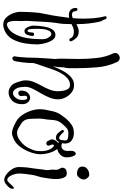

<svg xmlns="http://www.w3.org/2000/svg" viewBox="193 -879 759 1185"><g transform="rotate(90 572.5 -286.5)"><path d="M133 73Q106 73 88.5 55Q71 37 62 12.5Q53 -12 53 -33Q53 -56 54 -73Q55 -90 56 -114Q58 -150 67 -190.5Q76 -231 80 -262L90 -334Q86 -333 81 -332.5Q76 -332 71 -332Q53 -332 41 -343Q29 -354 29 -375Q29 -385 38 -385Q48 -385 48 -374H49Q49 -351 71 -351Q79 -351 92 -356Q95 -389 95 -423Q95 -456 92 -489Q89 -522 81 -553Q81 -554 80.5 -555Q80 -556 80 -557Q80 -565 89 -565Q96 -565 99 -557Q101 -547 106.5 -539Q112 -531 114 -521Q121 -490 125 -453.5Q129 -417 129 -379Q140 -384 151 -388.5Q162 -393 174 -393Q199 -393 213 -379Q227 -365 234 -348Q235 -347 235 -344Q235 -335 225 -335Q219 -335 216 -342Q212 -353 201 -358Q190 -363 175 -363Q162 -363 151 -358.5Q140 -354 129 -349Q129 -324 127.5 -300Q126 -276 122 -256Q117 -225 115 -186Q113 -147 111 -112Q110 -99 109.5 -88.5Q109 -78 109 -67Q109 -60 109.5 -52Q110 -44 110 -35Q110 -29 109.5 -20.5Q109 -12 109 -2Q109 17 113.5 33.5Q118 50 131 50Q137 50 144 47Q173 34 190 1.5Q207 -31 214 -69Q221 -107 221 -136Q221 -145 221.5 -153Q222 -161 222 -168Q222 -180 219 -191Q216 -202 206 -214Q202 -220 199 -221.5Q196 -223 194 -224Q178 -224 170.5 -211Q163 -198 160.5 -179Q158 -160 158 -142Q158 -124 158 -115Q158 -106 160 -91.5Q162 -77 171 -77Q177 -77 179 -90Q181 -103 181 -108Q181 -117 191 -117Q201 -117 202 -108Q202 -95 195.5 -76.5Q189 -58 171 -58Q161 -58 153.5 -68Q146 -78 142 -91.5Q138 -105 138 -115Q138 -127 140 -148.5Q142 -170 147 -193Q152 -216 163.5 -232.5Q175 -249 195 -249Q212 -249 223 -236Q234 -223 241 -203.5Q248 -184 251 -165.5Q254 -147 254 -136Q254 -101 247.5 -60.5Q241 -20 223 14Q205 48 170 64Q149 73 133 73Z M551 40Q531 40 513.5 27Q496 14 488 -12Q484 -26 480 -38Q476 -50 476 -65Q476 -91 486 -115.5Q496 -140 509.5 -164Q523 -188 533 -213Q543 -238 543 -265Q543 -280 540 -297.5Q537 -315 529 -327Q521 -339 505 -339Q481 -339 463.5 -323.5Q446 -308 432.5 -284.5Q419 -261 410 -236Q401 -211 395 -192Q389 -174 382.5 -155.5Q376 -137 370 -118Q369 -113 369 -108Q369 -103 369 -99Q369 -95 368 -79Q367 -63 364.5 -43Q362 -23 359 -7Q356 9 351 12Q344 17 340 17Q331 17 327 3Q330 -9 332 -29.5Q334 -50 335 -69.5Q336 -89 336 -97Q336 -134 338.5 -166.5Q341 -199 343 -233Q344 -236 344 -239Q344 -242 344 -244Q344 -253 343 -261.5Q342 -270 342 -280L343 -338Q343 -352 343.5 -365.5Q344 -379 344 -393Q344 -447 338 -503Q332 -559 310 -605Q307 -613 307 -618Q307 -630 316.5 -638Q326 -646 337 -646Q355 -646 363 -629Q390 -571 395.5 -505Q401 -439 401 -375V-338Q401 -322 398 -310.5Q395 -299 395 -285Q395 -271 393 -258.5Q391 -246 389 -233Q400 -262 416 -292.5Q432 -323 454 -343.5Q476 -364 505 -364Q531 -364 550.5 -349Q570 -334 581.5 -311Q593 -288 593 -265Q593 -238 581.5 -210.5Q570 -183 554.5 -157Q539 -131 527.5 -107.5Q516 -84 516 -65Q516 -23 528 -5Q540 13 554 13Q570 13 583.5 -3.5Q597 -20 597 -45Q597 -56 594.5 -65.5Q592 -75 583 -75Q571 -75 571 -59Q571 -53 572 -47.5Q573 -42 573 -37Q573 -29 567.5 -24.5Q562 -20 556 -20Q549 -20 544 -24.5Q539 -29 539 -36Q539 -65 553 -79Q567 -93 583 -93Q598 -93 610.5 -80.5Q623 -68 623 -44Q623 -3 600.5 18.5Q578 40 551 40Z M800 19Q781 18 756 6.5Q731 -5 717 -15Q690 -36 672 -76Q654 -116 654 -153Q654 -172 657.5 -189Q661 -206 665 -224Q670 -253 683.5 -275Q697 -297 716 -319Q734 -339 753.5 -351Q773 -363 802 -363Q827 -363 846.5 -349.5Q866 -336 866 -307Q866 -299 862.5 -285.5Q859 -272 851 -262Q843 -252 831 -252Q814 -252 802.5 -264Q791 -276 783 -289Q782 -291 782 -294Q782 -299 787.5 -301Q793 -303 797 -298Q800 -293 812 -282.5Q824 -272 831 -272Q842 -272 844 -286Q846 -300 847 -307Q847 -324 831.5 -326.5Q816 -329 802 -329Q782 -329 770 -318Q758 -307 746 -293Q729 -273 724.5 -256Q720 -239 719.5 -220Q719 -201 714 -176Q713 -169 712.5 -162Q712 -155 712 -147Q712 -118 714 -88Q716 -58 738 -41Q749 -34 767.5 -23Q786 -12 799 -12Q826 -12 852 -33.5Q878 -55 890 -77Q901 -98 907 -115.5Q913 -133 913 -158Q913 -195 900 -217.5Q887 -240 878 -240Q872 -240 872 -228Q872 -227 874.5 -221Q877 -215 878 -213Q879 -211 879 -207Q879 -193 864 -193Q855 -193 850 -202Q848 -209 844 -215Q840 -221 840 -228Q840 -242 853 -257Q866 -272 874 -272Q893 -272 906 -251.5Q919 -231 925.5 -204.5Q932 -178 932 -158Q932 -130 920.5 -97Q909 -64 889 -35.5Q869 -7 843 6Q832 10 823 14.5Q814 19 800 19ZM891 -260Q875 -260 867 -264Q859 -268 851 -276Q846 -281 846 -288Q846 -293 848.5 -297.5Q851 -302 853 -300Q861 -290 869 -288Q877 -286 882 -286Q896 -286 905 -299Q914 -312 911 -341Q910 -358 916 -366.5Q922 -375 929 -375Q940 -375 948 -346Q951 -336 951 -317Q951 -293 932 -276.5Q913 -260 891 -260Z M1091 67Q1074 67 1055 52.5Q1036 38 1023.5 17.5Q1011 -3 1011 -22Q1011 -46 1013 -67.5Q1015 -89 1019 -111Q1022 -130 1023.5 -148Q1025 -166 1029 -188Q1031 -199 1029 -210Q1027 -221 1027 -234Q1027 -240 1027.5 -244Q1028 -248 1028 -252Q1028 -257 1027 -262Q1026 -267 1021 -276Q1015 -282 1015 -292Q1015 -301 1021 -309Q1027 -317 1039 -317Q1040 -317 1039.5 -318Q1039 -319 1040 -319Q1067 -323 1076 -302Q1085 -281 1085 -254Q1085 -232 1082 -211.5Q1079 -191 1077 -180Q1074 -158 1068 -140.5Q1062 -123 1059 -103Q1056 -83 1053.5 -63Q1051 -43 1051 -22Q1051 -10 1056 6.5Q1061 23 1070 35.5Q1079 48 1091 48Q1098 48 1107.5 37.5Q1117 27 1126.5 17Q1136 7 1141 7Q1145 7 1145 17V18Q1145 27 1135.5 38.5Q1126 50 1113.5 58.5Q1101 67 1091 67ZM1053 -382Q1033 -382 1020.5 -390.5Q1008 -399 1008 -416Q1008 -434 1022.5 -445.5Q1037 -457 1057 -458Q1069 -458 1078 -447Q1087 -436 1088 -425Q1088 -411 1077 -396.5Q1066 -382 1053 -382Z"/></g></svg>

Font: Ruge Boogie
Style: Regular
Weight: 400
Designer: Robert E. Leuschke
Foundry: Robert E. Leuschke
Version: Version 1.010; ttfautohint (v1.8.3)